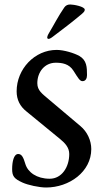

<svg xmlns="http://www.w3.org/2000/svg" viewBox="-20 -823 449 854"><path d="M196 -650C199 -650 205 -652 214 -659C254 -689 304 -727 344 -761C353 -769 357 -773 357 -780C357 -794 307 -803 293 -803C282 -803 273 -800 266 -790C239 -751 219 -711 195 -671C192 -666 190 -660 190 -656C190 -653 192 -650 196 -650ZM232 -601C134 -601 54 -516 54 -417C54 -379 69 -350 98 -327L248 -204C270 -186 288 -166 288 -138C288 -80 255 -28 201 -28C143 -28 104 -57 93 -93C84 -123 77 -138 61 -138C41 -138 34 -103 34 -71C34 -39 43 -28 80 -11C104 0 154 11 185 11C288 11 386 -59 386 -160C386 -198 368 -237 338 -262L197 -381C168 -406 146 -420 146 -453C146 -502 178 -544 228 -544C255 -544 287 -540 307 -508C328 -475 335 -462 347 -462C362 -462 367 -476 367 -489C367 -524 366 -555 333 -574C310 -587 264 -601 232 -601Z"/></svg>

Font: EB Garamond SC 08
Style: Regular
Weight: 400
Version: Version 0.016